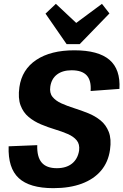

<svg xmlns="http://www.w3.org/2000/svg" viewBox="-20 -972 643 1000"><path d="M258 8Q134 8 77.5 -44.5Q21 -97 25 -210L174 -216Q172 -155 197 -125.5Q222 -96 276 -96Q325 -96 355 -120Q385 -144 392 -188Q396 -221 379.5 -241Q363 -261 333 -274Q303 -287 266.5 -298Q230 -309 194 -324Q158 -339 129.5 -362.5Q101 -386 87 -423.5Q73 -461 81 -518Q94 -610 169 -660Q244 -710 367 -710Q492 -710 550 -660.5Q608 -611 602 -509L452 -498Q456 -553 431.5 -579.5Q407 -606 353 -606Q306 -606 277 -584Q248 -562 242 -521Q237 -488 253.5 -467.5Q270 -447 300 -433.5Q330 -420 366.5 -408.5Q403 -397 439 -382.5Q475 -368 503.5 -345Q532 -322 546.5 -285Q561 -248 553 -192Q544 -128 506.5 -83.5Q469 -39 406 -15.5Q343 8 258 8ZM550 -902 395 -742H327L217 -901L271 -952L415 -817H329L511 -952Z"/></svg>

Font: Pathway Extreme SemiCondensed
Style: Bold Italic
Weight: 700
Width: 4
Italic angle: -8°
Version: Version 1.001;gftools[0.9.26]